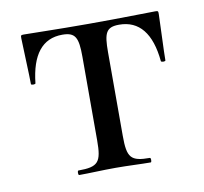

<svg xmlns="http://www.w3.org/2000/svg" viewBox="-54 -444 534 502"><g transform="rotate(-10 213.5 -193.5)"><path d="M118 0C146 0 180 -2 215 -2C248 -2 282 0 308 0C311 0 311 -12 308 -12C257 -12 248 -23 248 -81V-303C248 -354 254 -369 289 -369C342 -369 373 -331 380 -256C381 -253 392 -253 392 -256C392 -282 395 -338 396 -378C396 -386 396 -387 388 -387C362 -387 302 -385 211 -385C121 -385 64 -387 39 -387C31 -387 31 -386 31 -378C32 -338 35 -282 35 -256C35 -253 47 -253 47 -256C55 -331 85 -369 138 -369C173 -369 180 -354 180 -303V-81C180 -23 171 -12 118 -12C115 -12 115 0 118 0Z"/></g></svg>

Font: Cormorant Infant Book
Style: Regular
Weight: 500
Designer: Christian Thalmann (Catharsis Fonts)
Version: Version 1.000;PS 002.000;hotconv 1.0.88;makeotf.lib2.5.64775